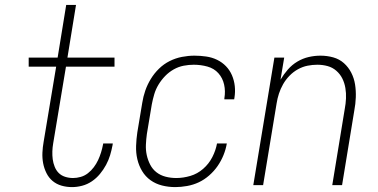

<svg xmlns="http://www.w3.org/2000/svg" viewBox="-20 -755 1540 783"><path d="M274 8Q251 8 230.5 2Q210 -4 194.5 -17Q179 -30 169.5 -49Q160 -68 156 -89Q152 -110 153 -132.5Q154 -155 158 -177L209 -483H97V-520H215L250 -735H290L255 -520H447V-483H249L197 -171Q194 -154 193.5 -137.5Q193 -121 195 -105.5Q197 -90 203 -75Q209 -60 219.5 -49.5Q230 -39 245.5 -34Q261 -29 278 -29Q293 -29 309 -33.5Q325 -38 338.5 -48.5Q352 -59 362.5 -73Q373 -87 380 -102Q387 -117 392 -133Q397 -149 400 -165L401 -170H440L439 -163Q435 -142 429 -122Q423 -102 412.5 -82.5Q402 -63 387.5 -45.5Q373 -28 354.5 -15.5Q336 -3 315 2.5Q294 8 274 8Z M695 8Q667 8 641 1.5Q615 -5 594 -20Q573 -35 559.5 -57.5Q546 -80 540 -106Q534 -132 535 -160Q536 -188 540 -215L560 -335Q564 -361 572.5 -385.5Q581 -410 595 -433Q609 -456 628.5 -475Q648 -494 672 -506Q696 -518 722 -523Q748 -528 773 -528Q797 -528 821 -524.5Q845 -521 865.5 -511Q886 -501 901.5 -485Q917 -469 926 -448Q935 -427 937.5 -403.5Q940 -380 936 -356L935 -350H895V-354Q900 -383 894 -410Q888 -437 870.5 -456.5Q853 -476 826 -483.5Q799 -491 770 -491Q750 -491 729 -487Q708 -483 688.5 -472Q669 -461 653.5 -445Q638 -429 626.5 -410Q615 -391 609 -370.5Q603 -350 599 -329L579 -209Q576 -187 575 -165Q574 -143 578.5 -122.5Q583 -102 592.5 -83.5Q602 -65 618 -52.5Q634 -40 655 -34.5Q676 -29 699 -29Q727 -29 756 -37.5Q785 -46 808.5 -66.5Q832 -87 846 -114.5Q860 -142 865 -170H905Q901 -146 891.5 -122.5Q882 -99 867.5 -78Q853 -57 833 -39.5Q813 -22 790.5 -11.5Q768 -1 743 3.5Q718 8 695 8Z M1013 0 1099 -520H1139L1124 -430Q1137 -452 1154 -471.5Q1171 -491 1193 -504Q1215 -517 1239 -522.5Q1263 -528 1287 -528Q1314 -528 1339 -521Q1364 -514 1382.5 -497.5Q1401 -481 1412.5 -458.5Q1424 -436 1428 -410.5Q1432 -385 1431 -358Q1430 -331 1425 -305L1375 0H1335L1386 -311Q1390 -332 1391 -353.5Q1392 -375 1388.5 -396Q1385 -417 1376 -435Q1367 -453 1351.5 -466.5Q1336 -480 1316 -485.5Q1296 -491 1274 -491Q1254 -491 1234 -487Q1214 -483 1195 -472.5Q1176 -462 1160.5 -446Q1145 -430 1134.5 -411.5Q1124 -393 1117.5 -373Q1111 -353 1108 -333L1053 0Z"/></svg>

Font: Iosevka Extralight Oblique
Style: Regular
Weight: 200
Italic angle: -9°
Monospace: yes
Designer: Belleve Invis
Foundry: Belleve Invis
Version: Version 32.5.0; ttfautohint (v1.8.4)